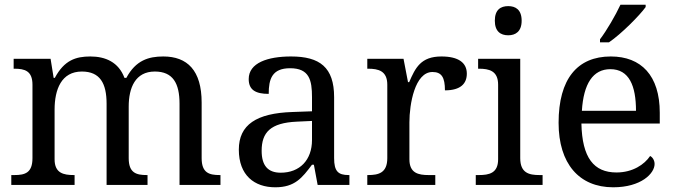

<svg xmlns="http://www.w3.org/2000/svg" viewBox="-20 -786 2874 816"><path d="M28 0H297V-42H294C250 -42 212 -50 212 -109V-320C212 -406 241 -482 328 -482C405 -482 433 -432 433 -345V0H607V-42H604C559 -42 527 -51 527 -114V-333C527 -413 555 -482 638 -482C715 -482 743 -432 743 -345V0H917V-42H914C869 -42 837 -51 837 -114V-350C837 -487 776 -546 674 -546C612 -546 557 -530 517 -455H509C484 -522 428 -546 364 -546C302 -546 253 -530 213 -455H208L195 -536H38V-494H41C85 -494 118 -485 118 -426V-114C118 -51 86 -42 41 -42H28Z M1150 10C1233 10 1264 -30 1306 -86H1314L1330 0H1465V-42H1462C1417 -42 1400 -58 1400 -114V-373C1400 -500 1339 -546 1217 -546C1118 -546 1037 -519 1037 -450C1037 -404 1066 -387 1122 -387C1122 -450 1136 -496 1213 -496C1295 -496 1306 -445 1306 -373V-313L1223 -310C1070 -305 995 -256 995 -150C995 -41 1061 10 1150 10ZM1173 -52C1118 -52 1092 -83 1092 -145C1092 -223 1129 -264 1242 -269L1306 -272V-191C1306 -106 1254 -52 1173 -52Z M1541 0H1830V-42H1802C1758 -42 1720 -50 1720 -109V-266C1720 -343 1743 -480 1818 -480C1857 -480 1871 -457 1871 -402C1938 -402 1964 -431 1964 -473C1964 -519 1929 -546 1856 -546C1768 -546 1745 -497 1719 -437H1714L1695 -536H1541V-494H1544C1588 -494 1626 -485 1626 -426V-114C1626 -51 1589 -42 1544 -42H1541Z M2140 -636C2171 -636 2197 -652 2197 -698C2197 -745 2171 -760 2140 -760C2108 -760 2083 -745 2083 -698C2083 -652 2108 -636 2140 -636ZM2002 0H2286V-42H2273C2228 -42 2191 -51 2191 -114V-536H2012V-494H2015C2059 -494 2097 -485 2097 -426V-109C2097 -50 2059 -42 2015 -42H2002Z M2530 -619V-606H2568C2621 -642 2699 -721 2724 -756V-766H2617C2596 -721 2559 -657 2530 -619ZM2586 10C2705 10 2762 -49 2762 -89C2762 -106 2752 -119 2743 -123C2719 -87 2669 -53 2600 -53C2504 -53 2454 -115 2451 -261H2784V-307C2784 -465 2705 -546 2576 -546C2434 -546 2354 -451 2354 -264C2354 -91 2441 10 2586 10ZM2683 -315H2453C2460 -430 2500 -492 2574 -492C2654 -492 2683 -421 2683 -315Z"/></svg>

Font: Noto Serif Balinese
Style: Regular
Weight: 400
Designer: Monotype Design Team
Foundry: Monotype Imaging Inc.
Version: Version 2.005